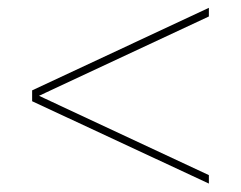

<svg xmlns="http://www.w3.org/2000/svg" viewBox="-20 -626 600 478"><path d="M60 -379.5V-401L500 -606.5V-585ZM500 -169 60 -374V-395.5L500 -190Z"/></svg>

Font: Bodoni Moda 11pt Medium
Style: Italic
Weight: 500
Italic angle: -13°
Designer: Owen Earl
Foundry: indestructible type
Version: Version 2.004